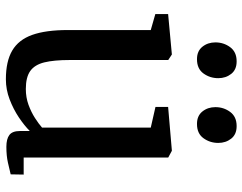

<svg xmlns="http://www.w3.org/2000/svg" viewBox="-108 -726 844 669"><g transform="rotate(90 314.5 -391.0)"><path d="M491.1 9.3Q463.6 9.3 449.8 -1.2Q436 -11.6 436 -38.1V-72.3Q417.4 -53.6 388.7 -34.3Q360 -15.1 325.7 -2Q291.5 11 255.9 11Q193.2 11 155.7 -11.1Q118.1 -33.2 101.1 -80.7Q84.2 -128.3 84.2 -204.3V-493.8L28.6 -509.7V-554.3L168.5 -567.3H169.5L188.6 -554.7V-211.8Q188.6 -156.8 196.8 -123.1Q205.1 -89.4 226.9 -73.9Q248.6 -58.5 289.6 -58.5Q319 -58.5 344.6 -67.8Q370.2 -77.2 390.6 -90.3Q410.9 -103.3 424.2 -115.1V-493.8L352.1 -510.2V-554.3L503.4 -567.3H505L528.3 -554.7V-51H587.8L587 -5.7Q570 -1.5 546.1 3.9Q522.2 9.3 491.1 9.3ZM185.3 -654.9Q157.4 -654.9 142.3 -673.8Q127.2 -692.7 127.2 -719Q127.2 -747.8 143.8 -770.4Q160.5 -793 192.8 -793H193.8Q222.1 -793 237 -774.1Q251.9 -755.2 251.9 -728.9Q251.9 -700.2 235.5 -677.5Q219.1 -654.9 186.3 -654.9ZM410.9 -654.9Q383 -654.9 367.9 -673.8Q352.8 -692.7 352.8 -719Q352.8 -747.8 369.4 -770.4Q386.1 -793 418.4 -793H419.4Q447.7 -793 462.6 -774.1Q477.5 -755.2 477.5 -728.9Q477.5 -700.2 461.1 -677.5Q444.8 -654.9 411.9 -654.9Z"/></g></svg>

Font: Merriweather 7pt Light
Style: Regular
Weight: 300
Designer: Eben Sorkin
Foundry: Eben Sorkin
Version: Version 2.200;gftools[0.9.31]